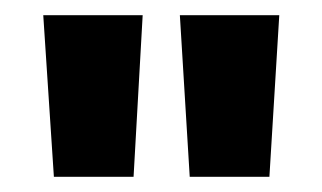

<svg xmlns="http://www.w3.org/2000/svg" viewBox="-20 -720 424 253"><path d="M37 -700H168L156 -487H51ZM217 -700H348L335 -487H230Z"/></svg>

Font: Albert Sans ExtraBold
Style: Regular
Weight: 800
Designer: Andreas Rasmussen
Foundry: a.Foundry
Version: Version 1.025